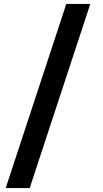

<svg xmlns="http://www.w3.org/2000/svg" viewBox="-20 -797 522 976"><path d="M131 159H9L317 -777H439Z"/></svg>

Font: IBM Plex Sans JP
Style: Bold
Weight: 700
Designer: Mike Abbink; Paul van der Laan; Pieter van Rosmalen; Wujin Sim; Yejin Wi; Jinhee Kim; Boomi Park; Yona Kim; Kichan Ma
Foundry: Sandoll Inc.
Version: Version 1.001